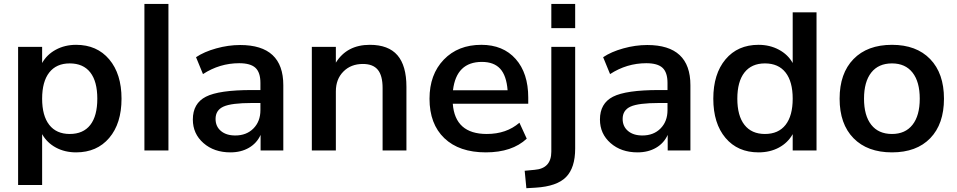

<svg xmlns="http://www.w3.org/2000/svg" viewBox="-20 -783 4977 999"><path d="M376 -549.8Q484.4 -549.8 548.3 -474.1Q612.3 -398.4 612.3 -269.5Q612.3 -140.6 548.3 -65.4Q484.4 9.8 376 9.8Q317.4 9.8 271 -15.1Q224.6 -40 199.2 -85V179.7H74.2V-539.1H199.2V-455.1Q223.6 -499 270.5 -524.4Q317.4 -549.8 376 -549.8ZM342.8 -85.9Q413.1 -85.9 449.7 -132.8Q486.3 -179.7 486.3 -269.5Q486.3 -359.4 449.7 -406.2Q413.1 -453.1 342.8 -453.1Q273.4 -453.1 236.3 -405.8Q199.2 -358.4 199.2 -269.5Q199.2 -180.7 236.3 -133.3Q273.4 -85.9 342.8 -85.9Z M731.4 0V-762.7H856.4V0Z M1178.7 9.8Q1093.8 9.8 1038.6 -38.6Q983.4 -86.9 983.4 -161.1Q983.4 -245.1 1051.3 -279.8Q1119.1 -314.5 1290 -314.5H1335V-351.6Q1335 -406.2 1309.1 -430.2Q1283.2 -454.1 1224.6 -454.1Q1123 -454.1 1036.1 -397.5L1000 -485.4Q1042 -513.7 1105 -531.2Q1168 -548.8 1229.5 -548.8Q1454.1 -548.8 1454.1 -339.8V0H1335.9V-81.1Q1316.4 -38.1 1275.4 -14.2Q1234.4 9.8 1178.7 9.8ZM1101.6 -164.1Q1101.6 -125 1129.4 -101.6Q1157.2 -78.1 1204.1 -78.1Q1262.7 -78.1 1298.8 -114.7Q1335 -151.4 1335 -210V-247.1H1291Q1184.6 -247.1 1143.1 -228.5Q1101.6 -210 1101.6 -164.1Z M1602.5 0V-539.1H1727.5V-457Q1785.2 -549.8 1904.3 -549.8Q2001 -549.8 2047.9 -495.6Q2094.7 -441.4 2094.7 -331.1V0H1970.7V-325.2Q1970.7 -389.6 1945.8 -419.9Q1920.9 -450.2 1868.2 -450.2Q1805.7 -450.2 1766.6 -410.6Q1727.5 -371.1 1727.5 -307.6V0Z M2507.8 9.8Q2369.1 9.8 2292 -64Q2214.8 -137.7 2214.8 -269.5Q2214.8 -395.5 2289.1 -472.7Q2363.3 -549.8 2484.4 -549.8Q2597.7 -549.8 2663.1 -476.1Q2728.5 -402.3 2728.5 -275.4V-243.2H2335.9Q2347.7 -85.9 2512.7 -85.9Q2615.2 -85.9 2682.6 -144.5L2720.7 -61.5Q2644.5 9.8 2507.8 9.8ZM2336.9 -313.5H2621.1Q2615.2 -389.6 2582.5 -425.3Q2549.8 -460.9 2487.3 -460.9Q2354.5 -460.9 2336.9 -313.5Z M2848.6 -636.7V-762.7H2972.7V-636.7ZM2710 105.5 2761.7 100.6Q2848.6 93.8 2848.6 5.9V-539.1H2972.7V-9.8Q2972.7 89.8 2925.3 138.2Q2877.9 186.5 2767.6 193.4L2718.8 196.3Z M3296.9 9.8Q3211.9 9.8 3156.7 -38.6Q3101.6 -86.9 3101.6 -161.1Q3101.6 -245.1 3169.4 -279.8Q3237.3 -314.5 3408.2 -314.5H3453.1V-351.6Q3453.1 -406.2 3427.2 -430.2Q3401.4 -454.1 3342.8 -454.1Q3241.2 -454.1 3154.3 -397.5L3118.2 -485.4Q3160.2 -513.7 3223.1 -531.2Q3286.1 -548.8 3347.7 -548.8Q3572.3 -548.8 3572.3 -339.8V0H3454.1V-81.1Q3434.6 -38.1 3393.6 -14.2Q3352.5 9.8 3296.9 9.8ZM3219.7 -164.1Q3219.7 -125 3247.6 -101.6Q3275.4 -78.1 3322.3 -78.1Q3380.9 -78.1 3417 -114.7Q3453.1 -151.4 3453.1 -210V-247.1H3409.2Q3302.7 -247.1 3261.2 -228.5Q3219.7 -210 3219.7 -164.1Z M3926.8 9.8Q3818.4 9.8 3754.9 -65.4Q3691.4 -140.6 3691.4 -269.5Q3691.4 -398.4 3754.9 -474.1Q3818.4 -549.8 3926.8 -549.8Q3985.4 -549.8 4032.7 -524.4Q4080.1 -499 4104.5 -455.1V-718.8H4228.5V0H4104.5V-85Q4079.1 -40 4032.7 -15.1Q3986.3 9.8 3926.8 9.8ZM3960 -85.9Q4030.3 -85.9 4067.4 -133.3Q4104.5 -180.7 4104.5 -269.5Q4104.5 -358.4 4067.4 -405.8Q4030.3 -453.1 3960 -453.1Q3890.6 -453.1 3853.5 -405.8Q3816.4 -358.4 3816.4 -269.5Q3816.4 -180.7 3853.5 -133.3Q3890.6 -85.9 3960 -85.9Z M4621.1 -549.8Q4748 -549.8 4819.8 -475.6Q4891.6 -401.4 4891.6 -269.5Q4891.6 -137.7 4820.3 -64Q4749 9.8 4621.1 9.8Q4493.2 9.8 4420.9 -64Q4348.6 -137.7 4348.6 -269.5Q4348.6 -401.4 4420.9 -475.6Q4493.2 -549.8 4621.1 -549.8ZM4621.1 -85.9Q4690.4 -85.9 4728 -133.8Q4765.6 -181.6 4765.6 -269.5Q4765.6 -357.4 4728 -405.3Q4690.4 -453.1 4621.1 -453.1Q4550.8 -453.1 4513.2 -405.3Q4475.6 -357.4 4475.6 -269.5Q4475.6 -181.6 4513.2 -133.8Q4550.8 -85.9 4621.1 -85.9Z"/></svg>

Font: Min Sans SemiBold
Style: Regular
Weight: 600
Designer: Jinseong-Kim, NotoSansCJK, Nunito
Foundry: Jinseong-Kim
Version: Version 1.400;Glyphs 3.1.2 (3151)